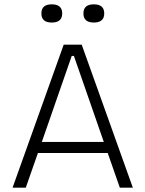

<svg xmlns="http://www.w3.org/2000/svg" viewBox="-20 -866 671 886"><path d="M38 0 274 -660H357L593 0H533L477 -160H155L99 0ZM311 -608 173 -211H459L321 -608ZM413 -762Q365 -762 365 -804Q365 -846 413 -846Q461 -846 461 -804Q461 -762 413 -762ZM219 -762Q171 -762 171 -804Q171 -846 219 -846Q267 -846 267 -804Q267 -762 219 -762Z"/></svg>

Font: Bricolage Grotesque 10pt ExtraLight
Style: Regular
Weight: 200
Designer: Mathieu Triay
Foundry: Atelier Triay
Version: Version 1.000; ttfautohint (v1.8.4.7-5d5b);gftools[0.9.32]